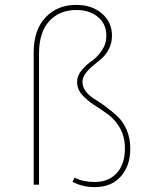

<svg xmlns="http://www.w3.org/2000/svg" viewBox="-20 -757 612 787"><path d="M292 -737Q357 -737 398 -701.5Q439 -666 439 -611Q439 -581 426.5 -556.5Q414 -532 396 -516.5Q378 -501 360.5 -487Q343 -473 330.5 -456Q318 -439 318 -421Q318 -400 332.5 -381.5Q347 -363 369 -350Q391 -337 416 -318Q441 -299 463 -278.5Q485 -258 499.5 -224Q514 -190 514 -148Q514 -77 475 -33.5Q436 10 369 10Q317 10 277 -12L286 -29Q320 -11 368 -11Q425 -11 458.5 -47.5Q492 -84 492 -148Q492 -196 472 -231.5Q452 -267 423 -288Q394 -309 365 -327.5Q336 -346 316 -369Q296 -392 296 -421Q296 -447 315 -469.5Q334 -492 356 -507Q378 -522 397 -549.5Q416 -577 416 -611Q416 -658 382 -687Q348 -716 292 -716Q224 -716 182 -670.5Q140 -625 140 -538V0H118V-541Q118 -634 166.5 -685.5Q215 -737 292 -737Z"/></svg>

Font: FiraSans
Style: Regular
Weight: 150
Designer: Carrois Corporate & Edenspiekermann AG
Foundry: Carrois Corporate GbR & Edenspiekermann AG
Version: Version 3.106;PS 003.106;hotconv 1.0.70;makeotf.lib2.5.58329